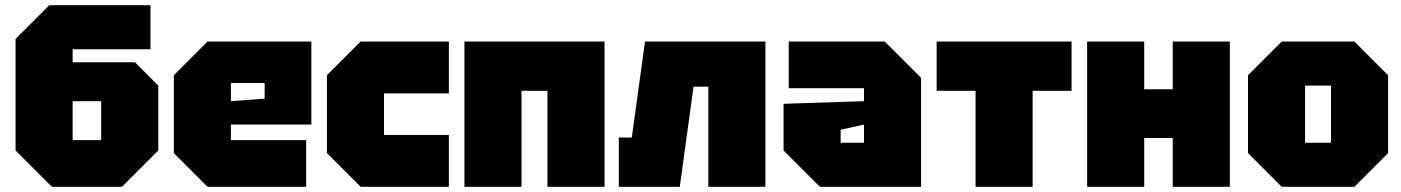

<svg xmlns="http://www.w3.org/2000/svg" viewBox="-20 -720 5400 740"><path d="M260 -180H370V-330H260ZM180 0 40 -140V-570L170 -700H560V-530H260V-480H500L590 -390V-140L450 0Z M650 -130V-430L780 -560H1180V-240H870V-180H1160V0H780ZM870 -330 1000 -340V-400H870Z M1240 -130V-430L1370 -560H1710V-360H1460V-200H1710V0H1370Z M1770 0V-560H2310V0H2090V-370H1990V0Z M2930 -560V0H2710V-386H2653L2600 0H2365V-190H2415L2466 -560Z M3000 -140V-320L3310 -330V-380H3020V-560H3390L3530 -420V0H3140ZM3220 -220V-170H3310V-240Z M3960 0V-370H4110V-560H3590V-370H3740V0Z M4170 0V-560H4390V-376H4500V-560H4720V0H4500V-188H4390V0Z M4790 -130V-430L4920 -560H5200L5330 -430V-130L5200 0H4920ZM5010 -170H5110V-390H5010Z"/></svg>

Font: Tektur Black
Style: Regular
Weight: 900
Designer: Adam Jagosz
Foundry: Adam Jagosz
Version: Version 1.005;gftools[0.9.30]